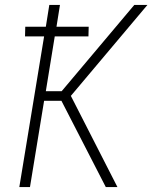

<svg xmlns="http://www.w3.org/2000/svg" viewBox="-20 -755 640 775"><path d="M407 0 228 -348H158L101 0H58L158 -608H81L82 -647H165L179 -735H222L208 -647H338L337 -608H201L165 -387H229L522 -735H575L266 -368L454 0Z"/></svg>

Font: Iosevka Aile XLt Obl
Style: Regular
Weight: 200
Italic angle: -9°
Designer: Belleve Invis
Foundry: Belleve Invis
Version: Version 31.1.0; ttfautohint (v1.8.4)